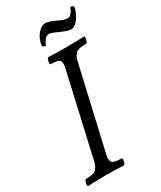

<svg xmlns="http://www.w3.org/2000/svg" viewBox="-210 -904 819 979"><g transform="rotate(-30 200.0 -415.0)"><path d="M5 3Q1 3 1 -6Q1 -15 5 -24.5Q9 -34 13 -34Q59 -34 73 -48Q87 -62 94 -91L204 -575Q211 -602 203.5 -616.5Q196 -631 149 -631Q145 -631 145.5 -640.5Q146 -650 149.5 -659Q153 -668 157 -668Q183 -667 209.5 -666.5Q236 -666 261 -666Q287 -666 313.5 -666.5Q340 -667 366 -668Q371 -668 370.5 -659Q370 -650 366.5 -640.5Q363 -631 358 -631Q311 -631 296.5 -616.5Q282 -602 276 -575L165 -91Q158 -62 166.5 -48Q175 -34 222 -34Q227 -34 226.5 -24.5Q226 -15 222.5 -6Q219 3 214 3Q162 0 110 0Q58 0 5 3ZM176 -726Q175 -722 165.5 -726.5Q156 -731 157 -737Q163 -775 184.5 -800.5Q206 -826 231 -826Q248 -826 287 -808Q323 -790 342 -790Q356 -790 365.5 -802.5Q375 -815 381 -830Q384 -836 393 -831.5Q402 -827 400 -821Q393 -788 372.5 -760Q352 -732 328 -732Q320 -732 305 -737Q290 -742 269 -751Q232 -769 219 -769Q204 -769 193.5 -756.5Q183 -744 176 -726Z"/></g></svg>

Font: Junicode Two Beta Condensed
Style: Italic
Weight: 400
Width: 3
Italic angle: -9°
Version: Version 1.053; ttfautohint (v1.8.4)